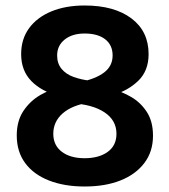

<svg xmlns="http://www.w3.org/2000/svg" viewBox="-20 -663 614 699"><path d="M205 -346 271 -364Q329 -376 359.5 -399.5Q390 -423 390 -461Q390 -499 363 -520Q336 -541 288 -541Q243 -541 215.5 -519Q188 -497 188 -461Q188 -432 204 -412.5Q220 -393 247.5 -383Q275 -373 309 -369L385 -340Q423 -330 457.5 -310Q492 -290 514.5 -255.5Q537 -221 537 -169Q537 -111 505.5 -69.5Q474 -28 418.5 -6Q363 16 288 16Q214 16 158 -6Q102 -28 71.5 -69.5Q41 -111 41 -170Q41 -223 65.5 -259.5Q90 -296 127.5 -317.5Q165 -339 205 -346ZM390 -317 306 -290Q242 -280 208 -250Q174 -220 174 -176Q174 -134 205 -110.5Q236 -87 288 -87Q340 -87 372 -110Q404 -133 404 -176Q404 -225 360.5 -254Q317 -283 241 -287L194 -314Q131 -330 94 -368Q57 -406 57 -466Q57 -521 86 -560.5Q115 -600 167 -621.5Q219 -643 288 -643Q396 -643 458.5 -596Q521 -549 521 -466Q521 -405 483 -368.5Q445 -332 390 -317Z"/></svg>

Font: BalooTamma2Bold
Style: Bold
Weight: 700
Designer: Divya Kowshik, Shuchita Grover and Ek Type
Foundry: Ek Type
Version: Version 1.700